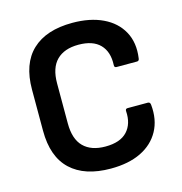

<svg xmlns="http://www.w3.org/2000/svg" viewBox="-102 -758 816 862"><g transform="rotate(-15 306.5 -327.5)"><path d="M309 11Q188 11 123 -50Q58 -111 58 -232V-423Q58 -543 123 -604.5Q188 -666 310 -666Q392 -666 451 -638Q510 -610 538.5 -558Q567 -506 557 -435Q556 -423 546 -423H451Q440 -423 441 -435Q444 -496 411 -530Q378 -564 311 -564Q245 -564 209.5 -528.5Q174 -493 174 -421V-235Q174 -162 209.5 -126.5Q245 -91 311 -91Q380 -91 412.5 -126Q445 -161 441 -220Q440 -232 451 -232H545Q556 -232 557 -219Q564 -149 535.5 -97Q507 -45 449.5 -17Q392 11 309 11Z"/></g></svg>

Font: Sofia Sans Semi Condensed
Style: Bold
Weight: 700
Designer: Botio Nikoltchev, Ani Petrova
Foundry: lettersoup
Version: Version 4.100; ttfautohint (v1.8.4.7-5d5b)